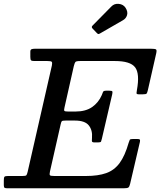

<svg xmlns="http://www.w3.org/2000/svg" viewBox="-62 -1012 861 1032"><path d="M264 -343.5 206.5 -90Q203 -74 206.5 -70Q210 -66 230.5 -66H399.5Q465 -66 508.8 -81.5Q552.5 -97 581 -135.8Q609.5 -174.5 629.5 -244.5Q633 -256 635.5 -260.5Q638 -265 654 -265H673.5Q686.5 -265 689.2 -262Q692 -259 690 -249L637.5 -24.5Q634 -9 628.5 -4.5Q623 0 603.5 0H-22.5Q-32.5 0 -37 -2.5Q-41.5 -5 -41.5 -16V-42Q-41.5 -57.5 -38 -61.8Q-34.5 -66 -19.5 -66H58Q76 -66 79.5 -69.8Q83 -73.5 86.5 -88L217 -660.5Q220 -676 215.8 -680Q211.5 -684 192.5 -684H122.5Q108.5 -684 104.8 -688Q101 -692 101 -706.5V-734Q101 -745 107.8 -747.5Q114.5 -750 124.5 -750H750.5Q772.5 -750 777 -746Q781.5 -742 777.5 -724.5L733 -528.5Q729.5 -513.5 726.2 -509.2Q723 -505 704.5 -505H684.5Q671 -505 671.8 -512Q672.5 -519 674 -528.5Q690 -616.5 664.2 -650.2Q638.5 -684 555.5 -684H370Q347.5 -684 343.2 -678.8Q339 -673.5 334.5 -655.5L284.5 -433.5Q281 -419.5 284.2 -416Q287.5 -412.5 304.5 -412.5H343.5Q398.5 -412.5 433 -436.5Q467.5 -460.5 485 -500.5Q489 -510 491.5 -517.2Q494 -524.5 508 -524.5H526Q540.5 -524.5 542 -520.2Q543.5 -516 541 -504.5L485.5 -266Q483 -255.5 481 -251Q479 -246.5 465 -246.5H445.5Q432 -246.5 431.8 -254.2Q431.5 -262 432.5 -271.5Q436 -312 415.2 -338Q394.5 -364 340.5 -364H290.5Q273.5 -364 270.2 -360.5Q267 -357 264 -343.5ZM613 -970Q626.5 -948.5 620.8 -930.2Q615 -912 598.5 -903L477 -833Q470.5 -829 467 -829Q463.5 -829 458 -835L435.5 -858.5Q427.5 -867 435.5 -874.5L536.5 -977Q552 -993.5 576.2 -991.2Q600.5 -989 613 -970Z"/></svg>

Font: Besley* Medium
Style: Italic
Weight: 500
Italic angle: -13°
Designer: Owen Earl
Foundry: indestructible type*
Version: Version 3.000; ttfautohint (v1.8.3)